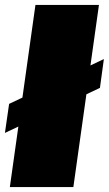

<svg xmlns="http://www.w3.org/2000/svg" viewBox="-28 -760 442 780"><path d="M374 -740 270 0H12L116 -740ZM394 -520 378 -403 -8 -220 9 -338Z"/></svg>

Font: Pathway Extreme 28pt Black
Style: Italic
Weight: 900
Italic angle: -8°
Designer: Eduardo Rodriguez Tunni
Foundry: Eduardo Rodriguez Tunni
Version: Version 1.001;gftools[0.9.26]